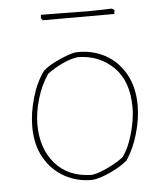

<svg xmlns="http://www.w3.org/2000/svg" viewBox="-47 -643 578 690"><g transform="rotate(-5 242.0 -297.5)"><path d="M259 6Q205 7 159.5 -18Q114 -43 87 -90Q60 -137 60 -203Q60 -252 75.5 -306Q91 -360 119 -399Q134 -413 158 -425.5Q182 -438 206.5 -447Q231 -456 245 -456Q300 -457 345 -432.5Q390 -408 417 -360.5Q444 -313 444 -246Q444 -198 428.5 -144.5Q413 -91 387 -53Q371 -39 346.5 -25.5Q322 -12 298 -3.5Q274 5 259 6ZM257 -12Q271 -13 293 -21.5Q315 -30 337 -42Q359 -54 373 -65Q389 -86 400.5 -116.5Q412 -147 418.5 -180Q425 -213 425 -241Q425 -335 374.5 -385.5Q324 -436 247 -438Q223 -436 192 -422Q161 -408 134 -388Q108 -351 93.5 -301.5Q79 -252 79 -210Q79 -123 126 -68.5Q173 -14 257 -12ZM131 -581 125 -589 126 -601Q152 -601 188.5 -600.5Q225 -600 257 -599.5Q289 -599 301 -599L382 -601L391 -595L389 -581Z"/></g></svg>

Font: Labrada Thin
Style: Regular
Weight: 100
Designer: Mercedes Jáuregui
Foundry: Omnibus-Type Team
Version: Version 1.000; ttfautohint (v1.8.4.7-5d5b)